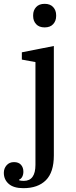

<svg xmlns="http://www.w3.org/2000/svg" viewBox="-70 -770 397 1002"><path d="M52 212Q1 212 -24.5 189.5Q-50 167 -50 132Q-50 109 -35.5 92.5Q-21 76 3 76Q27 76 39.5 90Q52 104 52 126Q52 141 46 152.5Q40 164 30 167V171Q40 174 54 174Q115 174 115 90V-446L44 -459V-497L211 -530V41Q211 129 169.5 170.5Q128 212 52 212ZM163 -627Q134 -627 118.5 -644Q103 -661 103 -686V-691Q103 -716 118.5 -733Q134 -750 163 -750Q192 -750 207.5 -733Q223 -716 223 -691V-686Q223 -661 207.5 -644Q192 -627 163 -627Z"/></svg>

Font: IBM Plex Serif Text
Style: Regular
Weight: 450
Designer: Mike Abbink, Paul van der Laan, Pieter van Rosmalen
Foundry: Bold Monday
Version: Version 3.001